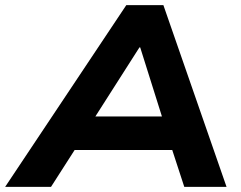

<svg xmlns="http://www.w3.org/2000/svg" viewBox="-60 -725 937 745"><path d="M-40 0 430 -705H574L819 0H655L592 -193L651 -143H184L261 -192L138 0ZM481 -541 287 -237 260 -273H617L580 -236L484 -541Z"/></svg>

Font: Nunito Sans 10pt SemiExpanded ExtraBold
Style: Italic
Weight: 800
Width: 6
Italic angle: -9°
Designer: Vernon Adams
Foundry: Vernon Adams
Version: Version 3.101;gftools[0.9.27]